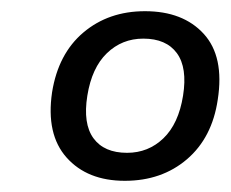

<svg xmlns="http://www.w3.org/2000/svg" viewBox="-20 -734 412 343"><path d="M203 -411Q136 -411 99 -452.5Q62 -494 73 -569Q84 -638 129 -676Q174 -714 239 -714Q307 -714 344 -673.5Q381 -633 369 -556Q359 -488 314 -449.5Q269 -411 203 -411ZM207 -461Q245 -461 272 -487Q299 -513 307 -563Q315 -613 296 -639Q277 -665 236 -665Q198 -665 171 -639Q144 -613 136 -563Q128 -513 147 -487Q166 -461 207 -461Z"/></svg>

Font: Mulish ExtraLight Medium
Style: Italic
Weight: 500
Italic angle: -9°
Version: Version 3.603